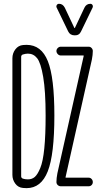

<svg xmlns="http://www.w3.org/2000/svg" viewBox="-20 -975 540 1005"><path d="M453.1 -955.1Q460 -955.1 463.9 -949.2Q467.8 -943.4 464.8 -935.5L404.3 -810.5Q394.5 -789.1 371.1 -790Q346.7 -790 336.9 -810.5L276.4 -935.5Q273.4 -942.4 277.3 -948.7Q281.2 -955.1 289.1 -955.1Q308.6 -955.1 319.3 -934.6L369.1 -829.1Q369.1 -828.1 371.1 -828.1Q372.1 -828.1 372.1 -829.1L421.9 -934.6Q431.6 -955.1 453.1 -955.1ZM460.9 -663.1 323.2 -47.9V-45.9Q323.2 -44.9 324.2 -44.9H444.3Q453.1 -44.9 459.5 -38.1Q465.8 -31.2 465.8 -22Q465.8 -12.7 459.5 -6.3Q453.1 0 444.3 0H297.9Q289.1 0 282.2 -6.3Q275.4 -12.7 275.4 -22.5Q275.4 -42 280.3 -67.4L418 -681.6V-683.6Q418 -684.6 417 -684.6H297.9Q289.1 -684.6 282.2 -691.9Q275.4 -699.2 275.4 -708Q275.4 -716.8 282.2 -723.6Q289.1 -730.5 297.9 -730.5H444.3Q453.1 -730.5 459.5 -723.6Q465.8 -716.8 465.8 -708Q465.8 -688.5 460.9 -663.1ZM90.8 -677.7V-51.8Q90.8 -43.9 99.6 -40Q111.3 -36.1 126 -36.1Q147.5 -36.1 162.1 -48.8Q176.8 -61.5 190.9 -95.7Q205.1 -129.9 211.9 -198.7Q218.8 -267.6 218.8 -370.1Q218.8 -498 206.1 -572.3Q193.4 -646.5 174.3 -670.4Q155.3 -694.3 126 -694.3Q114.3 -694.3 98.6 -689.5Q90.8 -685.5 90.8 -677.7ZM100.6 8.8Q75.2 6.8 60.1 -13.7Q44.9 -34.2 44.9 -59.6V-669.9Q44.9 -696.3 60.5 -716.8Q76.2 -737.3 100.6 -739.3Q106.4 -740.2 119.1 -740.2Q196.3 -740.2 230.5 -654.8Q264.6 -569.3 264.6 -370.1Q264.6 -166 230 -78.1Q195.3 9.8 119.1 9.8Q106.4 9.8 100.6 8.8Z"/></svg>

Font: Rounded-X Mgen+ 1m light
Style: Regular
Weight: 200
Designer: [Source Han Sans]
Ryoko NISHIZUKA  (kana & ideographs); Paul D. Hunt (Latin, Greek & Cyrillic); Wenlong ZHANG  (bopomofo
Version: Version 1.059.20150602